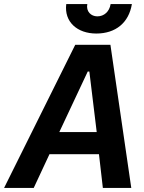

<svg xmlns="http://www.w3.org/2000/svg" viewBox="-67 -919 705 939"><path d="M-47 0H98L175 -165H417L436 0H575L473 -700H301ZM404 -755C499 -755 563 -808 578 -899H474C468 -862 442 -839 409 -839C378 -839 353 -863 360 -899H257C246 -812 311 -755 404 -755ZM223 -273 362 -569H370L406 -273Z"/></svg>

Font: Fixel Text 20240404 SemiBold
Style: Italic
Weight: 600
Width: 4
Italic angle: -10°
Designer: AlfaBravo + MacPaw
Foundry: Kyrylo Tkachov, Marchela Mozhyna, Serhii Makarenko, Maria Weinstein, Zakhar Kryvoshyya
Version: Version 1.211;Glyphs 3.2 (3225)